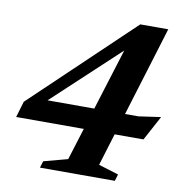

<svg xmlns="http://www.w3.org/2000/svg" viewBox="-78 -759 786 831"><g transform="rotate(10 315.0 -343.0)"><path d="M438 -609.5 484.5 -619.5 99.5 -260.5 90.5 -292.5H533L630.5 -306.5L572 -198H12.5L33.5 -268.5L472 -686H595L402 -56.5L490 -29.5L481 0H152L161 -29.5L266 -57.5Z"/></g></svg>

Font: Newsreader SemiBold
Style: Italic
Weight: 600
Italic angle: -17°
Designer: Hugues Gentile
Foundry: Production Type
Version: Version 1.003